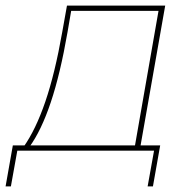

<svg xmlns="http://www.w3.org/2000/svg" viewBox="-63 -540 663 688"><path d="M505 -501H192L179 -425Q153 -275 119 -173.5Q85 -72 42 -13H21Q65 -75 99.5 -176Q134 -277 160 -425L177 -520H529L439 -9H419ZM-17 -19H511L485 128H466L489 0H-1L-24 128H-43Z"/></svg>

Font: Fixel Italic Variable Display Thin
Style: Italic
Weight: 100
Italic angle: -10°
Designer: AlfaBravo + MacPaw
Foundry: Kyrylo Tkachov, Marchela Mozhyna, Serhii Makarenko, Maria Weinstein, Zakhar Kryvoshyya
Version: Version 1.210;Glyphs 3.2 (3217)